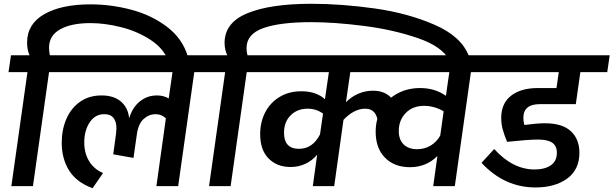

<svg xmlns="http://www.w3.org/2000/svg" viewBox="-20 -983 3240 1014"><path d="M972 -685 867 -666Q842 -729 773.5 -773.5Q705 -818 619.5 -839.5Q534 -861 458 -861Q356 -861 297.5 -828Q239 -795 239 -732Q239 -717 243 -691H345L333 -602H239L154 0H40L125 -602H25L38 -691H136Q123 -720 123 -758Q123 -856 213.5 -908Q304 -960 458 -960Q567 -960 674 -931.5Q781 -903 862.5 -841Q944 -779 972 -685Z M1113 -602H1006L921 0H806L856 -358Q834 -380 801 -380Q767 -380 739 -355Q711 -330 703 -275L685 -149L578 -168L593 -278Q595 -296 595 -305Q595 -340 579.5 -360Q564 -380 531 -380Q482 -380 453.5 -336.5Q425 -293 425 -231Q425 -174 450.5 -132Q476 -90 524 -69L469 11Q384 -20 345 -82.5Q306 -145 306 -229Q306 -299 331 -356Q356 -413 403.5 -446Q451 -479 516 -479Q582 -479 619.5 -446Q657 -413 662 -358Q679 -415 718 -447Q757 -479 809 -479Q844 -479 871 -463L891 -602H288L300 -691H1126Z M2457 -685 2352 -666Q2315 -738 2184.5 -782.5Q2054 -827 1899 -846.5Q1744 -866 1624 -866Q1459 -866 1370.5 -834.5Q1282 -803 1282 -729Q1282 -711 1287 -691H1389L1377 -602H1283L1198 0H1084L1169 -602H1069L1082 -691H1180Q1166 -722 1166 -756Q1166 -864 1287.5 -913.5Q1409 -963 1624 -963Q1783 -963 1958 -938.5Q2133 -914 2275.5 -852Q2418 -790 2457 -685Z M2085 -357 1976 -334Q1970 -409 1909 -409Q1850 -409 1794 -350L1745 0H1632L1655 -166Q1628 -134 1592 -117.5Q1556 -101 1515 -101Q1443 -101 1398.5 -146Q1354 -191 1354 -275Q1354 -338 1380.5 -389.5Q1407 -441 1456.5 -471Q1506 -501 1572 -501Q1613 -501 1644.5 -489.5Q1676 -478 1696 -459L1717 -602H1324L1337 -691H1971L1958 -602H1830L1807 -443Q1835 -472 1872 -488Q1909 -504 1950 -504Q2011 -504 2046 -466.5Q2081 -429 2085 -357ZM1670 -273 1686 -383Q1650 -409 1605 -409Q1550 -409 1515 -374Q1480 -339 1480 -282Q1480 -197 1559 -197Q1631 -197 1670 -273Z M2575 -602H2467L2382 0H2268L2290 -159Q2231 -100 2145 -100Q2063 -100 2013.5 -150Q1964 -200 1964 -287Q1964 -354 1994.5 -407Q2025 -460 2078.5 -489Q2132 -518 2199 -518Q2277 -518 2335 -477L2353 -602H1929L1942 -691H2588ZM2305 -267 2323 -395Q2302 -408 2275 -416Q2248 -424 2220 -424Q2159 -424 2122.5 -386Q2086 -348 2086 -291Q2086 -245 2112 -220Q2138 -195 2183 -195Q2222 -195 2254 -214Q2286 -233 2305 -267Z M2744 -360Q2744 -345 2749 -323Q2816 -332 2858 -332Q2950 -332 2995 -290Q3040 -248 3040 -176Q3040 -87 2975.5 -40Q2911 7 2808 7Q2644 7 2523 -123L2590 -196Q2688 -88 2803 -88Q2857 -88 2889 -110Q2921 -132 2921 -176Q2921 -212 2897 -229Q2873 -246 2821 -246Q2771 -246 2658 -234Q2643 -270 2635 -299.5Q2627 -329 2627 -359Q2627 -437 2679 -477.5Q2731 -518 2820 -518H2919L2931 -602H2532L2545 -691H3200L3187 -602H3045L3021 -433H2831Q2744 -433 2744 -360Z"/></svg>

Font: FiraGO Medium
Style: Italic
Weight: 500
Italic angle: -8°
Designer: bBox Type GmbH
Foundry: bBox Type GmbH
Version: Version 1.001